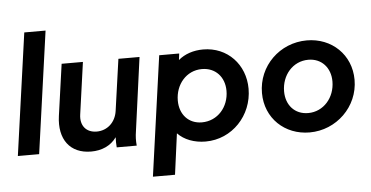

<svg xmlns="http://www.w3.org/2000/svg" viewBox="-59 -872 2293 1186"><g transform="rotate(-5 1087.5 -278.5)"><path d="M23 0H155L261 -757H129Z M477 12C542 12 599 -12 635 -63C634 -42 634 -23 636 0H760C757 -33 758 -57 763 -89L825 -544H694L649 -225C639 -154 587 -108 522 -108C457 -108 419 -153 429 -222L474 -544H342L297 -224C277 -81 346 12 477 12Z M843 200H980L1014 -54C1054 -12 1116 12 1187 12C1351 12 1479 -124 1479 -290C1479 -440 1371 -556 1220 -556C1160 -556 1106 -538 1066 -504L1071 -544H947ZM1037 -255C1037 -354 1105 -436 1202 -436C1286 -436 1342 -375 1342 -289C1342 -189 1272 -108 1174 -108C1092 -108 1037 -168 1037 -255Z M1832 12C1998 12 2136 -121 2136 -288C2136 -444 2017 -556 1863 -556C1695 -556 1559 -424 1559 -256C1559 -99 1678 12 1832 12ZM1696 -254C1696 -354 1765 -436 1862 -436C1944 -436 1999 -375 1999 -290C1999 -190 1929 -108 1833 -108C1750 -108 1696 -169 1696 -254Z"/></g></svg>

Font: Mluvka Bold
Style: Italic
Weight: 700
Italic angle: -8°
Designer: Modified by Jiří Krblich, Original typeface by Gumpita Rahayu
Foundry: Gumpita Rahayu & Jiří Krblich
Version: Version 2.000;Glyphs 3.1.1 (3134)